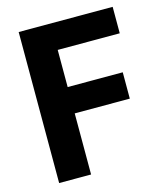

<svg xmlns="http://www.w3.org/2000/svg" viewBox="-107 -792 746 873"><g transform="rotate(-15 265.5 -355.5)"><path d="M505.4 -586.4H213.4V-411.6H472.7V-287.6H213.4V0H63V-710.9H505.4Z"/></g></svg>

Font: Robert Sans Black
Style: Regular
Weight: 900
Designer: Christian Robertson (extended by Adam Twardoch)
Foundry: Google
Version: Version 12.135;April 2, 2019;FontCreator 11.5.0.2425 64-bit;